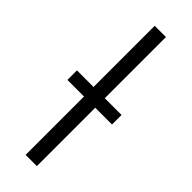

<svg xmlns="http://www.w3.org/2000/svg" viewBox="-249 -759 779 779"><g transform="rotate(45 140.0 -369.5)"><path d="M12.2 -334V-388.7H107.4V-739.7H171.9V-388.7H268.1V-334H171.9V1H107.4V-334Z"/></g></svg>

Font: News Cycle
Style: Regular
Weight: 500
Version: Version 0.5.2